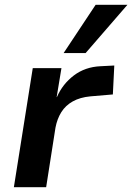

<svg xmlns="http://www.w3.org/2000/svg" viewBox="-20 -783 553 803"><path d="M38 0 117 -498H237L217 -377H218Q242 -432 289 -467.5Q336 -503 400 -506L458 -509L452 -388L358 -380Q315 -376 284.5 -359Q254 -342 236.5 -314Q219 -286 212 -249L173 0ZM246 -561 380 -763H513L338 -561Z"/></svg>

Font: Nunito Sans 8pt
Style: Bold Italic
Weight: 700
Italic angle: -9°
Version: Version 3.101;gftools[0.9.27]